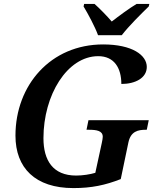

<svg xmlns="http://www.w3.org/2000/svg" viewBox="-20 -951 803 981"><path d="M481 -771H602C639 -819 701 -880 740 -918L743 -931H678C641 -909 587 -869 551 -841C527 -869 489 -908 463 -931H410L407 -918C430 -880 465 -815 481 -771ZM355 10C448 10 518 -5 597 -36L636 -223C648 -280 685 -288 725 -288H730L740 -337H432L422 -288H433C474 -288 505 -283 505 -252C505 -246 503 -233 500 -220L467 -68C441 -60 402 -54 369 -54C250 -54 202 -132 202 -245C202 -465 323 -664 482 -664C564 -664 600 -603 600 -522C672 -522 730 -553 730 -609C730 -669 656 -724 507 -724C239 -724 59 -516 59 -258C59 -93 160 10 355 10Z"/></svg>

Font: Noto Serif SemiBold
Style: Italic
Weight: 600
Italic angle: -12°
Designer: Monotype Design Team
Foundry: Monotype Imaging Inc.
Version: Version 2.014